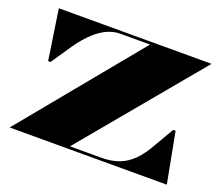

<svg xmlns="http://www.w3.org/2000/svg" viewBox="-117 -881 1223 1055"><g transform="rotate(20 494.5 -354.0)"><path d="M29 0 598 -692H423Q386 -692 349 -675.5Q312 -659 274.5 -624.5Q237 -590 199 -536L117 -415H103L59 -708H952L376 -16H559Q617 -16 661.5 -32.5Q706 -49 743 -86Q780 -123 814 -185L878 -295H892L948 0Z"/></g></svg>

Font: Kalnia SemiExpanded SemiBold
Style: Regular
Weight: 600
Width: 6
Designer: Frida Medrano
Foundry: Frida Medrano
Version: Version 1.105